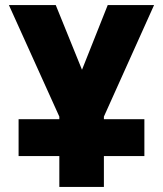

<svg xmlns="http://www.w3.org/2000/svg" viewBox="-20 -734 640 754"><path d="M53 -121V-266H213V-276L15 -714H199L302 -460L403 -714H585L388 -276V-266H547V-121H388V0H213V-121Z"/></svg>

Font: Noto Sans Mono Black
Style: Regular
Weight: 900
Designer: Monotype Design Team
Foundry: Monotype Imaging Inc.
Version: Version 2.014